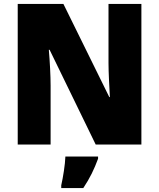

<svg xmlns="http://www.w3.org/2000/svg" viewBox="-20 -734 809 975"><path d="M698 0V-714H531V-414C531 -368 535 -297 538 -241H535L302 -714H70V0H237V-300C237 -349 233 -423 228 -481H232L466 0ZM478 72V61H312C311 100 300 168 291 207V221H403C437 170 458 126 478 72Z"/></svg>

Font: Noto Sans Devanagari SemiCondensed Black
Style: Regular
Weight: 900
Width: 4
Designer: Jelle Bosma - Monotype Design Team
Foundry: Monotype Imaging Inc.
Version: Version 2.004